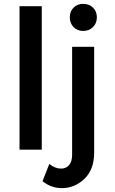

<svg xmlns="http://www.w3.org/2000/svg" viewBox="-20 -774 597 993"><path d="M410 -754Q441 -754 461 -734.5Q481 -715 481 -684Q481 -654 461 -634Q441 -614 410 -614Q380 -614 360.5 -634Q341 -654 341 -684Q341 -715 360.5 -734.5Q380 -754 410 -754ZM81 -742H196V0H81ZM467 15Q467 103 416.5 151Q366 199 300 199Q244 199 200 163L235 74Q265 98 296 98Q321 98 337 80Q353 62 353 26V-532H467Z"/></svg>

Font: Steamflix Grotesk
Style: Regular
Weight: 400
Designer: Julieta Ulanovsky
Foundry: Julieta Ulanovsky
Version: Version 4.000;PS 004.000;hotconv 1.0.88;makeotf.lib2.5.64775